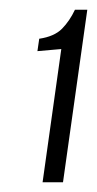

<svg xmlns="http://www.w3.org/2000/svg" viewBox="-20 -611 200 395"><path d="M67.6 -236 106.1 -510.1 57 -505.8 60.7 -531.3Q91.8 -535.9 107.6 -551.9Q123.3 -567.9 134.2 -591H159.6L109.6 -236Z"/></svg>

Font: Alumni Sans SC Thin
Style: Italic
Weight: 100
Italic angle: -8°
Designer: Robert E. Leuschke
Foundry: Robert E. Leuschke
Version: Version 1.016